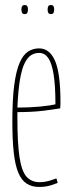

<svg xmlns="http://www.w3.org/2000/svg" viewBox="-20 -732 283 762"><path d="M136 10Q106 10 85.5 -3.5Q65 -17 52.5 -47Q40 -77 34.5 -127Q29 -177 29 -250Q29 -338 36.5 -394.5Q44 -451 58 -483Q72 -515 91.5 -527.5Q111 -540 135 -540Q177 -540 198.5 -490.5Q220 -441 220 -325Q220 -321 219.5 -312.5Q219 -304 219 -302Q206 -300 189.5 -297.5Q173 -295 152.5 -292.5Q132 -290 106 -288.5Q80 -287 49 -287Q49 -282 49 -276Q49 -270 49 -265Q49 -164 57.5 -108Q66 -52 85.5 -30.5Q105 -9 137 -9Q147 -9 157 -10.5Q167 -12 179 -15.5Q191 -19 204 -24L209 -6Q196 -1 183 3Q170 7 158.5 8.5Q147 10 136 10ZM49 -305Q71 -305 94.5 -306Q118 -307 139 -309Q160 -311 176 -313.5Q192 -316 200 -318Q200 -394 192.5 -438.5Q185 -483 171 -502.5Q157 -522 135 -522Q118 -522 103.5 -513Q89 -504 77.5 -480.5Q66 -457 59 -414.5Q52 -372 49 -305ZM182 -676Q174 -676 171.5 -681.5Q169 -687 169 -694Q169 -702 171.5 -707Q174 -712 182 -712Q190 -712 192.5 -707Q195 -702 195 -694Q195 -687 192.5 -681.5Q190 -676 182 -676ZM78 -676Q70 -676 67.5 -681.5Q65 -687 65 -694Q65 -702 67.5 -707Q70 -712 78 -712Q86 -712 88.5 -707Q91 -702 91 -694Q91 -687 88.5 -681.5Q86 -676 78 -676Z"/></svg>

Font: Georama ExtraCondensed Thin
Style: Regular
Weight: 100
Width: 2
Designer: Jean-Baptiste Levee
Foundry: Production Type
Version: Version 1.001